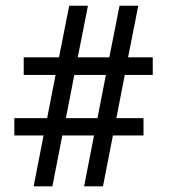

<svg xmlns="http://www.w3.org/2000/svg" viewBox="-20 -660 601 680"><path d="M30.8 -180.2V-241.7H147L176.8 -394.5H64V-457H189L225.1 -639.6H291.5L255.4 -457H367.2L403.3 -639.6H469.7L433.6 -457H521V-394.5H421.9L392.1 -241.7H488.3V-180.2H379.9L344.7 0H277.8L313 -180.2H200.7L165.5 0H99.1L134.3 -180.2ZM243.2 -394.5 213.4 -241.7H325.2L355 -394.5Z"/></svg>

Font: Yantramanav
Style: Regular
Weight: 400
Version: Version 1.001;PS 1.0;hotconv 1.0.72;makeotf.lib2.5.5900; ttf